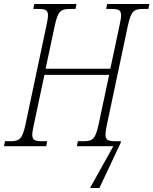

<svg xmlns="http://www.w3.org/2000/svg" viewBox="-40 -734 770 964"><path d="M412 210H459L566 -17L567 -25H538C485 -25 483 -41 497 -109L602 -605C618 -679 632 -689 679 -689H705L710 -714H498L493 -689H519C552 -689 568 -685 568 -657C568 -645 565 -628 560 -606L514 -389H189L235 -605C251 -679 265 -689 312 -689H339L344 -714H132L127 -689H152C185 -689 201 -685 201 -657C201 -645 198 -629 193 -605L88 -109C72 -35 58 -25 11 -25H-15L-20 0H192L197 -25H171C138 -25 122 -30 122 -57C122 -69 125 -86 130 -108L183 -358H508L455 -109C439 -35 425 -25 378 -25H351L346 0H529Z"/></svg>

Font: Noto Serif Condensed ExtraLight
Style: Italic
Weight: 200
Width: 3
Italic angle: -12°
Designer: Monotype Design Team
Foundry: Monotype Imaging Inc.
Version: Version 2.013